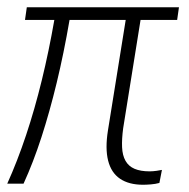

<svg xmlns="http://www.w3.org/2000/svg" viewBox="-23 -507 521 530"><path d="M372 3Q333 3 308.5 -13.5Q284 -30 275.5 -63.5Q267 -97 275 -147L324 -452H169Q153 -359 133.5 -278.5Q114 -198 91.5 -128.5Q69 -59 42 0H-3Q25 -62 49 -134Q73 -206 92.5 -286Q112 -366 127 -452H46L51 -487H471L466 -452H365L317 -153Q313 -123 314 -100.5Q315 -78 323.5 -63Q332 -48 348.5 -41Q365 -34 390 -34Q399 -34 409.5 -35.5Q420 -37 424 -38L417 -2Q406 1 393.5 2Q381 3 372 3Z"/></svg>

Font: Nunito Sans 10pt Condensed ExtraLight
Style: Italic
Weight: 250
Width: 3
Italic angle: -9°
Designer: Vernon Adams
Foundry: Vernon Adams
Version: Version 3.101;gftools[0.9.27]